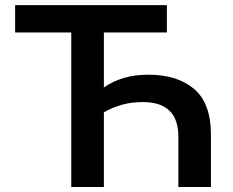

<svg xmlns="http://www.w3.org/2000/svg" viewBox="-20 -748 931 768"><path d="M574.2 -449.2Q689 -449.2 756.3 -392.3Q823.7 -335.4 823.7 -209V0H693.4V-201.7Q693.4 -339.8 550.8 -339.8Q506.3 -339.8 467.5 -328.9Q428.7 -317.9 395.5 -298.8V0H265.1V-618.2H40.5V-727.5H647.5V-618.2H395.5V-398.4Q433.1 -423.8 476.3 -436.5Q519.5 -449.2 574.2 -449.2Z"/></svg>

Font: Inter-SemiBold
Style: Regular
Weight: 600
Designer: Rasmus Andersson
Foundry: rsms
Version: Version 4.000;git-a52131595